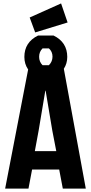

<svg xmlns="http://www.w3.org/2000/svg" viewBox="-20 -1099 530 1119"><path d="M202 -892H292Q372 -853 372 -767Q372 -729 352 -698L480 0H346L325 -111H167L146 0H10L144 -694Q122 -726 122 -767Q122 -853 202 -892ZM244 -570 205 -337 183 -218H308L285 -337L246 -570ZM153 -997 336 -1079 374 -968 185 -910ZM228 -719H265Q286 -740 286 -769Q286 -798 265 -817H228Q208 -797 208 -768Q208 -739 228 -719Z"/></svg>

Font: Jockey One
Style: Regular
Weight: 400
Designer: TypeTogether
Foundry: TypeTogether
Version: Version 1.002